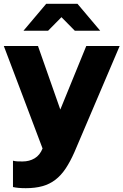

<svg xmlns="http://www.w3.org/2000/svg" viewBox="-22 -770 647 1006"><path d="M201 8Q150 -128 99.5 -261Q49 -394 -2 -529H177L294 -196Q328 -280 362 -362.5Q396 -445 430 -529H605Q545 -389 486.5 -251Q428 -113 368 27Q346 77 322 113Q298 149 268 172Q238 195 200 205.5Q162 216 113 216Q93 216 76 214.5Q59 213 46 210V72Q57 75 69.5 75.5Q82 76 96 76Q132 76 159.5 59.5Q187 43 201 8ZM370 -609Q353 -627 335 -644.5Q317 -662 300 -680Q283 -662 265 -644.5Q247 -627 230 -609H101Q131 -644 160.5 -679.5Q190 -715 220 -750H384Q414 -715 443.5 -679.5Q473 -644 503 -609Z"/></svg>

Font: Rosa Sans Black
Style: Regular
Weight: 900
Designer: Pentagram / MCKL
Foundry: Pentagram / MCKL
Version: Version 1.005;September 16, 2019;FontCreator 11.5.0.2425 64-